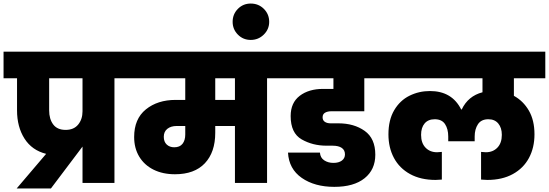

<svg xmlns="http://www.w3.org/2000/svg" viewBox="-34 -1031 3093 1082"><path d="M698 -590H611V0H431V-205L253 31H60L226 -164Q146 -184 104 -250Q62 -316 62 -409V-590H-14V-740H698ZM431 -590H243V-409Q243 -360 266 -329.5Q289 -299 336 -299Q382 -299 406.5 -329Q431 -359 431 -404Z M1559 -590H1471V0H1290V-321H1179V-283Q1179 -173 1120.5 -111Q1062 -49 952 -49Q883 -49 831 -75Q779 -101 750.5 -148.5Q722 -196 722 -259Q722 -361 788 -414.5Q854 -468 956 -468H1010V-590H670V-740H1559ZM1290 -590H1179V-468H1290ZM1010 -321H962Q929 -321 909 -305Q889 -289 889 -260Q889 -232 905.5 -216.5Q922 -201 948 -201Q979 -201 994.5 -220.5Q1010 -240 1010 -273Z M1483 -908Q1483 -866 1452.5 -836Q1422 -806 1379 -806Q1336 -806 1306.5 -836Q1277 -866 1277 -908Q1277 -951 1306.5 -981Q1336 -1011 1379 -1011Q1423 -1011 1453 -981Q1483 -951 1483 -908Z M1833 -404Q1812 -404 1798 -396Q1784 -388 1784 -370Q1784 -353 1796.5 -344.5Q1809 -336 1829 -336H1873Q1961 -336 2021 -293.5Q2081 -251 2081 -159Q2081 -75 2020.5 -26.5Q1960 22 1850 22Q1739 22 1666.5 -28.5Q1594 -79 1589 -171H1769Q1771 -142 1793 -127.5Q1815 -113 1845 -113Q1875 -113 1892.5 -126Q1910 -139 1910 -161Q1910 -185 1892 -197.5Q1874 -210 1840 -210H1806Q1728 -210 1666 -245.5Q1604 -281 1604 -377Q1604 -452 1655 -491Q1706 -530 1787 -530H1845V-590H1531V-740H2122V-590H2019V-404Z M2862 -590V-491Q2915 -462 2946.5 -407.5Q2978 -353 2978 -274Q2978 -199 2947 -141Q2916 -83 2856 -50Q2796 -17 2712 -17L2677 -19V-175L2704 -173Q2744 -173 2769 -199Q2794 -225 2794 -271Q2794 -311 2774 -335Q2754 -359 2718 -359Q2678 -359 2659.5 -331Q2641 -303 2641 -262V-235H2492V-262Q2492 -304 2474 -331.5Q2456 -359 2416 -359Q2379 -359 2359 -335.5Q2339 -312 2339 -271Q2339 -225 2364 -199Q2389 -173 2429 -173L2456 -175V-19L2421 -17Q2337 -17 2277 -50Q2217 -83 2186 -141Q2155 -199 2155 -274Q2155 -355 2187.5 -410Q2220 -465 2273.5 -491.5Q2327 -518 2389 -518Q2513 -518 2565 -414H2568Q2604 -490 2685 -511V-590H2094V-740H3039V-590Z"/></svg>

Font: DVN-Poppins ExtBd
Style: Regular
Weight: 800
Designer: Ninad Kale (Devanagari), Jonny Pinhorn (Latin)
Foundry: Indian Type Foundry
Version: 4.004